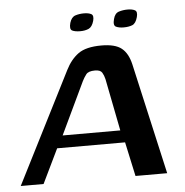

<svg xmlns="http://www.w3.org/2000/svg" viewBox="-66 -626 647 670"><g transform="rotate(-5 257.5 -290.5)"><path d="M386 -520Q370 -520 359.5 -525Q349 -530 355 -552Q360 -572 374.5 -576.5Q389 -581 405 -581Q421 -581 430.5 -576Q440 -571 435 -552Q429 -530 416.5 -525Q404 -520 386 -520ZM234 -520Q216 -520 206 -525Q196 -530 202 -552Q208 -572 222 -576.5Q236 -581 252 -581Q268 -581 277.5 -576Q287 -571 282 -552Q276 -531 263.5 -525.5Q251 -520 234 -520ZM-20 0 177 -389Q195 -425 222 -444.5Q249 -464 303 -464Q351 -464 373.5 -446Q396 -428 405 -389L493 0H382L356 -120H118L60 0ZM141 -163H343L307 -346Q304 -359 298 -369Q292 -379 273 -379Q250 -379 242 -368.5Q234 -358 228 -346Z"/></g></svg>

Font: Genos Thin Medium
Style: Italic
Weight: 500
Italic angle: -8°
Version: Version 1.010